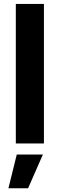

<svg xmlns="http://www.w3.org/2000/svg" viewBox="-20 -748 311 1001"><path d="M209 -727.5V0H62.5V-727.5ZM23.9 233.4 67.4 57.6H203.6L126.5 233.4Z"/></svg>

Font: Inter
Style: Bold
Weight: 700
Designer: Rasmus Andersson
Foundry: rsms
Version: Version 4.001;git-9221beed3